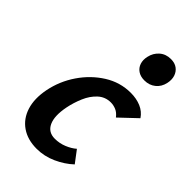

<svg xmlns="http://www.w3.org/2000/svg" viewBox="-206 -725 808 808"><g transform="rotate(45 198.0 -320.5)"><path d="M178 13Q124 13 87 -12.5Q50 -38 35.5 -84Q21 -130 33 -191Q46 -256 83.5 -311Q121 -366 175 -400Q229 -434 292 -434Q326 -434 353 -422.5Q380 -411 396 -387L321 -316Q308 -333 292.5 -339.5Q277 -346 261 -346Q228 -346 204 -324Q180 -302 165.5 -268Q151 -234 144 -199Q132 -138 147.5 -104.5Q163 -71 202 -71Q230 -71 255.5 -81.5Q281 -92 298 -107L338 -54Q307 -25 265 -6Q223 13 178 13ZM295 -511Q272 -511 256.5 -521.5Q241 -532 235 -550Q229 -568 234 -590Q240 -618 260.5 -636Q281 -654 311 -654Q334 -654 349 -643Q364 -632 370 -613.5Q376 -595 371 -572Q365 -544 344.5 -527.5Q324 -511 295 -511Z"/></g></svg>

Font: Ysabeau Infant
Style: Bold Italic
Weight: 700
Italic angle: -12°
Designer: Christian Thalmann (Catharsis Fonts)
Version: Version 2.001;gftools[0.9.30]; featfreeze: ss01,ss02,lnum